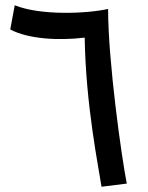

<svg xmlns="http://www.w3.org/2000/svg" viewBox="-20 -704 561 730"><path d="M366 6 462 -6C442 -108 391 -471 391 -670C311 -652 135 -644 36 -684L19 -592C88 -555 205 -549 302 -561C306 -304 355 -67 366 6Z"/></svg>

Font: Noto Sans Arabic UI Md
Style: Regular
Weight: 500
Designer: Monotype Design Team, Nadine Chahine and Nizar Qandah
Foundry: Monotype Imaging Inc.
Version: Version 2.010